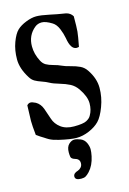

<svg xmlns="http://www.w3.org/2000/svg" viewBox="-140 -785 729 1085"><g transform="rotate(-15 224.5 -243.0)"><path d="M165 72.3Q165 40 181.6 24.4Q197.3 9.8 212.9 9.8Q228.5 9.8 250 18.6Q270.5 27.3 280.3 48.8Q289.1 69.3 289.1 85.9Q289.1 102.5 284.2 126Q273.4 177.7 244.1 209Q231.4 222.7 220.7 228.5Q211.9 233.4 195.3 233.4Q160.2 233.4 160.2 211.9Q160.2 211.9 160.2 210.9Q161.1 192.4 188.5 184.6Q198.2 181.6 207 171.9Q215.8 162.1 215.8 147.5Q215.8 133.8 208 126Q201.2 119.1 192.4 117.2Q168.9 110.4 167 98.1Q165 85.9 165 72.3ZM4.9 -155.3 7.8 -246.1Q17.6 -256.8 28.3 -256.8Q39.1 -256.8 58.6 -247.1Q84 -232.4 95.2 -201.7Q106.4 -170.9 116.7 -138.7Q127 -106.4 156.2 -84.5Q185.5 -62.5 232.4 -62.5Q286.1 -62.5 306.2 -73.2Q326.2 -84 333 -97.7Q350.6 -127 350.6 -166.5Q350.6 -206.1 316.4 -255.9Q298.8 -281.2 274.4 -293.9Q250 -306.6 214.8 -316.9Q179.7 -327.1 162.1 -336.9Q144.5 -346.7 121.6 -354.5Q98.6 -362.3 83 -371.1Q67.4 -379.9 56.6 -397.5Q18.6 -457 18.6 -511.2Q18.6 -565.4 35.2 -609.9Q51.8 -654.3 71.8 -673.3Q91.8 -692.4 125.5 -705.6Q159.2 -718.8 186 -718.8Q212.9 -718.8 261.2 -708.5Q309.6 -698.2 327.1 -695.8Q344.7 -693.4 353.5 -691.4Q378.9 -685.5 391.6 -664.1Q391.6 -599.6 389.2 -574.7Q386.7 -549.8 375 -489.3Q365.2 -487.3 362.3 -487.3Q327.1 -487.3 316.4 -556.6Q311.5 -584 299.3 -613.3Q287.1 -642.6 266.6 -655.3Q230.5 -677.7 207 -677.7Q183.6 -677.7 167 -664.1Q119.1 -625 119.1 -560.5Q119.1 -515.6 141.6 -472.7Q151.4 -453.1 167.5 -443.8Q183.6 -434.6 209.5 -427.7Q235.4 -420.9 252.4 -412.6Q269.5 -404.3 300.8 -396.5Q332 -388.7 354.5 -377.9Q377 -367.2 391.6 -344.7Q427.7 -291 427.7 -236.3Q427.7 -181.6 407.7 -128.4Q387.7 -75.2 364.7 -51.8Q341.8 -28.3 304.2 -12.2Q266.6 3.9 230.5 3.9Q194.3 3.9 127.9 -11.7L111.3 -16.6Q104.5 -18.6 98.6 -20Q92.8 -21.5 86.4 -24.9Q80.1 -28.3 76.2 -29.8Q72.3 -31.2 64 -37.1Q55.7 -43 51.3 -45.4Q46.9 -47.9 33.2 -56.6L10.7 -72.3Q4.9 -127.9 4.9 -155.3Z"/></g></svg>

Font: Essays1743
Style: Medium
Weight: 500
Designer: Based on the typeface in a 1743 English translation of the essays of Montaigne.  PostScript/TrueType font designed by Jo
Version: Version 002.100